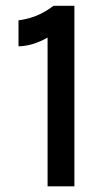

<svg xmlns="http://www.w3.org/2000/svg" viewBox="-20 -660 382 680"><path d="M169.5 -639.5H243.5V0H148.5V-527Q123.5 -512.5 97.5 -504.5Q71.5 -496.5 45.5 -496V-588Q78 -592 108.8 -604.2Q139.5 -616.5 169.5 -639.5Z"/></svg>

Font: Karla Medium
Style: Regular
Weight: 500
Designer: Jonathan Pinhorn
Version: Version 2.001